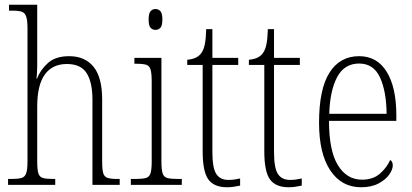

<svg xmlns="http://www.w3.org/2000/svg" viewBox="-20 -780 1738 810"><path d="M14 0V-25H26Q55 -25 70 -29Q85 -33 90.5 -49Q96 -65 96 -99V-661Q96 -694 90.5 -710Q85 -726 72 -730.5Q59 -735 34 -735H18V-760H137V-500Q137 -487 136 -472.5Q135 -458 134 -448H136Q150 -485 182 -514Q214 -543 272 -543Q338 -543 374.5 -498.5Q411 -454 411 -360V-98Q411 -65 415.5 -49.5Q420 -34 434 -29.5Q448 -25 476 -25H485V0H370V-359Q370 -433 345.5 -471.5Q321 -510 262 -510Q201 -510 169 -465.5Q137 -421 137 -331V-98Q137 -64 142 -48.5Q147 -33 161.5 -29Q176 -25 206 -25H213V0Z M636 -654Q623 -654 615 -663Q607 -672 607 -698Q607 -723 615 -732.5Q623 -742 636 -742Q649 -742 657 -732.5Q665 -723 665 -698Q665 -672 657 -663Q649 -654 636 -654ZM532 0V-25H551Q580 -25 595 -29Q610 -33 615 -49Q620 -65 620 -98V-435Q620 -469 615.5 -485.5Q611 -502 597.5 -506.5Q584 -511 557 -511H547V-536H661V-99Q661 -65 666 -49Q671 -33 686 -29Q701 -25 730 -25H747V0Z M938 10Q883 10 859 -23Q835 -56 835 -142V-506H770V-528Q809 -531 827 -553Q839 -568 844 -593Q849 -618 850 -657H876V-536H985V-506H876V-139Q876 -71 892.5 -46Q909 -21 943 -21Q957 -21 968 -22.5Q979 -24 993 -27V3Q980 6 965.5 8Q951 10 938 10Z M1198 10Q1143 10 1119 -23Q1095 -56 1095 -142V-506H1030V-528Q1069 -531 1087 -553Q1099 -568 1104 -593Q1109 -618 1110 -657H1136V-536H1245V-506H1136V-139Q1136 -71 1152.5 -46Q1169 -21 1203 -21Q1217 -21 1228 -22.5Q1239 -24 1253 -27V3Q1240 6 1225.5 8Q1211 10 1198 10Z M1503 10Q1421 10 1373.5 -61Q1326 -132 1326 -262Q1326 -404 1370 -473.5Q1414 -543 1495 -543Q1571 -543 1611.5 -477Q1652 -411 1652 -294V-270H1368Q1368 -144 1405.5 -83Q1443 -22 1507 -22Q1554 -22 1583 -47.5Q1612 -73 1626 -105Q1637 -99 1637 -82Q1637 -65 1622 -43.5Q1607 -22 1577 -6Q1547 10 1503 10ZM1611 -300Q1610 -395 1583 -453.5Q1556 -512 1495 -512Q1433 -512 1402.5 -455Q1372 -398 1369 -300Z"/></svg>

Font: Noto Serif Bengali Condensed ExtraLight
Style: Regular
Weight: 200
Width: 3
Designer: Juan Bruce, Universal Thirst, Indian Type Foundry and the Monotype Design Team.
Foundry: Monotype Imaging Inc.
Version: Version 2.003; ttfautohint (v1.8.4.7-5d5b)